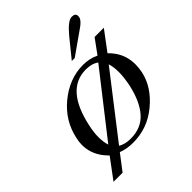

<svg xmlns="http://www.w3.org/2000/svg" viewBox="-193 -714 882 882"><g transform="rotate(-45 247.5 -273.0)"><path d="M302 -465H283L356 -555Q401 -609 426 -609Q450 -609 450 -590Q450 -587 449 -582Q445 -564 410 -541ZM435 -469H495L424 -374Q435 -364 444 -352Q479 -307 479 -248Q479 -225 474 -200Q457 -121 383 -60Q311 0 217 0Q176 0 143 -13L85 63H26L99 -35Q88 -46 77 -60Q43 -105 43 -159Q43 -179 48 -200Q67 -291 140 -352Q217 -416 306 -416Q349 -416 384 -399ZM130 -198Q122 -161 122 -130Q122 -99 130 -75L364 -374Q340 -392 301 -392Q171 -392 130 -198ZM222 -21Q291 -21 331.5 -66.5Q372 -112 391 -198Q400 -243 400 -277Q400 -310 392 -334L161 -36Q186 -21 222 -21Z"/></g></svg>

Font: New Athena Unicode
Style: Italic
Weight: 400
Designer: J. Rusten 1997; rev. by R. Hancock 2001, 2002, rev. by D. Mastronarde 2002-2019
Foundry: Society for Classical Studies (formerly American Philological Association)
Version: Version 5.008